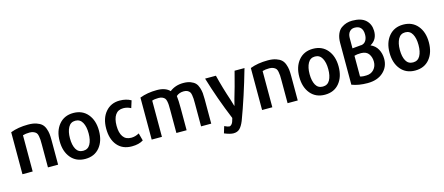

<svg xmlns="http://www.w3.org/2000/svg" viewBox="-57 -1426 5277 2283"><g transform="rotate(-15 2582.0 -284.5)"><path d="M489 0H364V-282Q364 -321 363 -340.5Q362 -360 357 -386.5Q352 -413 341.5 -425.5Q331 -438 310.5 -447.5Q290 -457 260 -457Q211 -457 176 -446V0H50V-517Q144 -553 267 -553Q326 -553 367.5 -539Q409 -525 432.5 -503.5Q456 -482 469 -446.5Q482 -411 485.5 -379Q489 -347 489 -302Z M1063 -265Q1063 -138 998.5 -60Q934 18 821 18Q709 18 644 -60Q579 -138 579 -265Q579 -391 644.5 -469Q710 -547 821 -547Q933 -547 998 -469Q1063 -391 1063 -265ZM706 -266Q706 -182 734 -132Q762 -82 821 -82Q880 -82 908 -132.5Q936 -183 936 -266Q936 -349 907.5 -400.5Q879 -452 821 -452Q763 -452 734.5 -400Q706 -348 706 -266Z M1536 -18Q1482 17 1394 17Q1280 17 1216 -59Q1152 -135 1152 -265Q1152 -393 1218 -470Q1284 -547 1391 -547Q1472 -547 1531 -513Q1516 -463 1503 -424Q1459 -448 1410 -448Q1345 -448 1312.5 -400.5Q1280 -353 1280 -266Q1280 -180 1313 -132Q1346 -84 1413 -84Q1464 -84 1511 -111Z M2374 0H2249V-283Q2249 -322 2248 -341.5Q2247 -361 2242.5 -387Q2238 -413 2228.5 -425.5Q2219 -438 2201.5 -447Q2184 -456 2157 -456Q2101 -456 2064 -423Q2071 -368 2071 -271V0H1945V-283Q1945 -323 1944 -344.5Q1943 -366 1938 -391Q1933 -416 1922.5 -428Q1912 -440 1893.5 -448.5Q1875 -457 1847 -457Q1798 -457 1767 -446V0H1641V-517Q1735 -553 1852 -553Q1957 -553 2009 -498Q2079 -553 2177 -553Q2229 -553 2266.5 -538.5Q2304 -524 2324.5 -502Q2345 -480 2356.5 -444Q2368 -408 2371 -377Q2374 -346 2374 -302Z M2927 -536Q2832 -203 2732 63Q2707 124 2678 152Q2649 180 2601 180Q2560 180 2490 151L2515 68Q2558 88 2573 88Q2589 88 2601.5 74Q2614 60 2619.5 44.5Q2625 29 2631 7Q2632 2 2633 -1Q2522 -269 2442 -536H2575Q2615 -374 2670 -212Q2691 -137 2694 -131Q2696 -133 2699 -145.5Q2702 -158 2707.5 -179Q2713 -200 2716 -212Q2753 -332 2805 -536Z M3439 0H3314V-282Q3314 -321 3313 -340.5Q3312 -360 3307 -386.5Q3302 -413 3291.5 -425.5Q3281 -438 3260.5 -447.5Q3240 -457 3210 -457Q3161 -457 3126 -446V0H3000V-517Q3094 -553 3217 -553Q3276 -553 3317.5 -539Q3359 -525 3382.5 -503.5Q3406 -482 3419 -446.5Q3432 -411 3435.5 -379Q3439 -347 3439 -302Z M4013 -265Q4013 -138 3948.5 -60Q3884 18 3771 18Q3659 18 3594 -60Q3529 -138 3529 -265Q3529 -391 3594.5 -469Q3660 -547 3771 -547Q3883 -547 3948 -469Q4013 -391 4013 -265ZM3656 -266Q3656 -182 3684 -132Q3712 -82 3771 -82Q3830 -82 3858 -132.5Q3886 -183 3886 -266Q3886 -349 3857.5 -400.5Q3829 -452 3771 -452Q3713 -452 3684.5 -400Q3656 -348 3656 -266Z M4530 -567Q4533 -458 4444 -409Q4502 -384 4531 -331Q4560 -278 4560 -212Q4560 -113 4488.5 -48.5Q4417 16 4296 16Q4185 16 4103 -16V-530Q4103 -593 4122 -638.5Q4141 -684 4173 -706.5Q4205 -729 4238.5 -739Q4272 -749 4309 -749Q4419 -749 4473.5 -699Q4528 -649 4530 -567ZM4433 -211Q4433 -265 4405.5 -306Q4378 -347 4312 -349Q4259 -349 4228 -339V-84Q4248 -77 4272 -76Q4272 -75 4289 -76H4305Q4363 -77 4398 -116Q4433 -155 4433 -211ZM4228 -430Q4326 -440 4336 -440Q4337 -440 4337 -440L4339 -439Q4378 -445 4397 -477Q4416 -509 4415 -553Q4415 -605 4389.5 -633.5Q4364 -662 4312 -661Q4275 -660 4252 -633.5Q4229 -607 4228 -560V-474Z M5124 -265Q5124 -138 5059.5 -60Q4995 18 4882 18Q4770 18 4705 -60Q4640 -138 4640 -265Q4640 -391 4705.5 -469Q4771 -547 4882 -547Q4994 -547 5059 -469Q5124 -391 5124 -265ZM4767 -266Q4767 -182 4795 -132Q4823 -82 4882 -82Q4941 -82 4969 -132.5Q4997 -183 4997 -266Q4997 -349 4968.5 -400.5Q4940 -452 4882 -452Q4824 -452 4795.5 -400Q4767 -348 4767 -266Z"/></g></svg>

Font: Repo
Style: DemiBold
Weight: 600
Designer: Stefan Peev
Foundry: Context Ltd
Version: Version 001.000